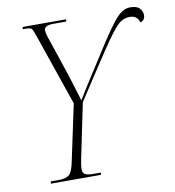

<svg xmlns="http://www.w3.org/2000/svg" viewBox="-81 -789 785 861"><g transform="rotate(-10 312.0 -358.5)"><path d="M81 0 83 -10H118Q152 -10 167 -23Q182 -36 191 -83L245 -337L133 -663Q124 -690 118.5 -697Q113 -704 89 -704H77L79 -714H277L275 -704H217Q175 -704 175 -682Q175 -666 187 -634L242 -470Q251 -442 262.5 -404.5Q274 -367 281 -344Q294 -366 313 -396.5Q332 -427 355 -462Q403 -538 435.5 -587.5Q468 -637 490.5 -665.5Q513 -694 531 -705.5Q549 -717 568 -717Q599 -717 611.5 -703Q624 -689 624 -672Q624 -650 603 -642Q593 -675 559 -675Q542 -675 527 -668Q512 -661 494.5 -641.5Q477 -622 450.5 -584Q424 -546 384.5 -485.5Q345 -425 286 -335L234 -84Q228 -55 228 -40Q228 -22 240 -16Q252 -10 276 -10H311L309 0Z"/></g></svg>

Font: Noto Serif Display SemiCondensed ExtraLight
Style: Italic
Weight: 200
Width: 4
Italic angle: -12°
Designer: Monotype Design Team
Foundry: Monotype Imaging Inc.
Version: Version 2.009